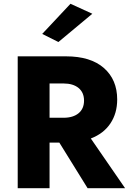

<svg xmlns="http://www.w3.org/2000/svg" viewBox="-20 -999 687 1019"><path d="M243 -374H317Q368 -374 397 -398Q426 -422 426 -465Q426 -508 397 -532Q368 -556 317 -556H243ZM243 -242V0H74V-700H330Q461 -700 531.5 -638Q602 -576 602 -471Q602 -398 566 -344Q530 -290 462 -264L644 0H445L295 -242ZM470 -926 290 -776 204 -819 354 -979Z"/></svg>

Font: renner_700bold
Style: Bold
Weight: 700
Version: Version 003.000 ; ttfautohint (v0.97) -l 8 -r 50 -G 200 -x 1